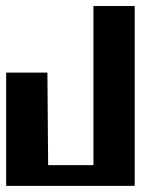

<svg xmlns="http://www.w3.org/2000/svg" viewBox="-20 -605 507 625"><path d="M284.2 -585.4H418.5V0H0V-368.7H134.3L136.7 -67.4H284.2Z"/></svg>

Font: Aqlam Corner
Style: Regular
Weight: 400
Designer: Developer/ Husham Jawad
Version: Version 1.00;December 29, 2020;FontCreator 13.0.0.2683 32-bi